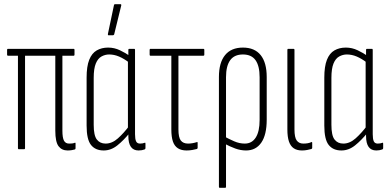

<svg xmlns="http://www.w3.org/2000/svg" viewBox="-20 -715 1861 920"><path d="M304 6Q276 6 260.5 -14.5Q245 -35 245 -89V-448H100V-5Q100 0 95 0H70Q66 0 66 -5V-448H19Q14 -448 14 -453V-476Q14 -481 19 -481H333Q337 -481 337 -476V-453Q337 -448 333 -448H279V-89Q279 -55 286.5 -41Q294 -27 311 -27Q317 -27 324 -27.5Q331 -28 336 -30Q342 -33 342 -28V-5Q342 0 339 1Q333 3 323.5 4.5Q314 6 304 6Z M477 6Q437 6 416 -20.5Q395 -47 395 -113V-343Q395 -397 407.5 -428.5Q420 -460 443.5 -473.5Q467 -487 498 -487Q528 -487 555 -474Q582 -461 602 -447L599 -415Q574 -434 550.5 -444Q527 -454 503 -454Q484 -454 466.5 -444.5Q449 -435 439 -410.5Q429 -386 429 -342V-117Q429 -66 444 -46.5Q459 -27 486 -27Q517 -27 545 -52Q573 -77 600 -113L602 -79Q573 -43 542.5 -18.5Q512 6 477 6ZM644 6Q595 6 595 -63V-88L593 -93V-427L595 -439V-476Q595 -481 600 -481H623Q627 -481 627 -476V-72Q627 -49 632 -38Q637 -27 651 -27Q658 -27 663 -28Q668 -29 674 -31Q677 -32 677 -27V-5Q677 -1 673 1Q660 6 644 6ZM500 -546Q496 -546 497 -552L526 -690Q527 -695 532 -695H557Q562 -695 561 -689L527 -550Q525 -546 521 -546Z M874 6Q849 6 832.5 -4.5Q816 -15 808.5 -37Q801 -59 801 -95V-448H701Q697 -448 697 -453V-476Q697 -481 701 -481H954Q959 -481 959 -476V-453Q959 -448 954 -448H835V-95Q835 -56 846.5 -41.5Q858 -27 881 -27Q892 -27 903 -29Q914 -31 923 -34Q927 -36 927 -30V-6Q927 -3 923 -1Q915 1 902 3.5Q889 6 874 6Z M1033 185Q1029 185 1029 180V-346Q1029 -415 1058.5 -451Q1088 -487 1144 -487Q1200 -487 1229 -451Q1258 -415 1258 -346V-142Q1258 -69 1232 -31.5Q1206 6 1159 6Q1133 6 1107 -3.5Q1081 -13 1053 -28V-62Q1077 -49 1102 -38Q1127 -27 1153 -27Q1187 -27 1205.5 -56Q1224 -85 1224 -140V-345Q1224 -399 1204.5 -426.5Q1185 -454 1144 -454Q1103 -454 1083 -426.5Q1063 -399 1063 -345V180Q1063 185 1058 185Z M1427 6Q1403 6 1387.5 -4.5Q1372 -15 1364.5 -37Q1357 -59 1357 -95V-476Q1357 -481 1361 -481H1386Q1391 -481 1391 -476V-95Q1391 -56 1402 -41.5Q1413 -27 1433 -27Q1444 -27 1453.5 -28.5Q1463 -30 1472 -34Q1476 -36 1476 -30V-6Q1476 -3 1472 -1Q1464 1 1452.5 3.5Q1441 6 1427 6Z M1616 6Q1576 6 1555 -20.5Q1534 -47 1534 -113V-343Q1534 -397 1546.5 -428.5Q1559 -460 1582.5 -473.5Q1606 -487 1637 -487Q1667 -487 1694 -474Q1721 -461 1741 -447L1738 -415Q1713 -434 1689.5 -444Q1666 -454 1642 -454Q1623 -454 1605.5 -444.5Q1588 -435 1578 -410.5Q1568 -386 1568 -342V-117Q1568 -66 1583 -46.5Q1598 -27 1625 -27Q1656 -27 1684 -52Q1712 -77 1739 -113L1741 -79Q1712 -43 1681.5 -18.5Q1651 6 1616 6ZM1783 6Q1734 6 1734 -63V-88L1732 -93V-427L1734 -439V-476Q1734 -481 1739 -481H1762Q1766 -481 1766 -476V-72Q1766 -49 1771 -38Q1776 -27 1790 -27Q1797 -27 1802 -28Q1807 -29 1813 -31Q1816 -32 1816 -27V-5Q1816 -1 1812 1Q1799 6 1783 6Z"/></svg>

Font: Sofia Sans Extra Condensed ExtraLight
Style: Regular
Weight: 250
Designer: Botio Nikoltchev, Ani Petrova
Foundry: lettersoup
Version: Version 4.101